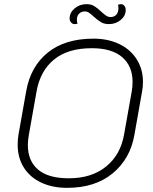

<svg xmlns="http://www.w3.org/2000/svg" viewBox="-20 -895 738 924"><path d="M65 -199Q65 -224 69 -247L106 -456Q127 -575 210 -642Q293 -709 430 -709Q500 -709 554 -683Q608 -657 638 -609.5Q668 -562 668 -501Q668 -476 664 -456L627 -247Q607 -131 522.5 -61Q438 9 303 9Q232 9 178 -16.5Q124 -42 94.5 -89Q65 -136 65 -199ZM577 -247 614 -455Q618 -476 618 -501Q618 -577 568 -620Q518 -663 422 -663Q306 -663 239.5 -608Q173 -553 156 -455L119 -247Q114 -219 114 -197Q114 -121 163 -79Q212 -37 311 -37Q421 -37 490.5 -93.5Q560 -150 577 -247ZM315 -806Q315 -834 339 -854.5Q363 -875 397 -875Q418 -875 433 -866Q448 -857 467 -839Q481 -826 491 -819.5Q501 -813 512 -813Q530 -813 540 -824.5Q550 -836 550 -856Q550 -864 548 -872Q556 -875 562 -875Q572 -875 578.5 -867Q585 -859 585 -847Q585 -819 561 -799Q537 -779 504 -779Q482 -779 466.5 -788Q451 -797 431 -815Q417 -828 408 -834Q399 -840 388 -840Q372 -840 361 -829.5Q350 -819 350 -800Q350 -790 353 -781Q347 -779 339 -779Q329 -779 322 -787Q315 -795 315 -806Z"/></svg>

Font: K2D Thin
Style: Italic
Weight: 100
Italic angle: -10°
Designer: Katatrad Aksorn Co.,Ltd.
Foundry: Cadson Demak Co.,Ltd.
Version: Version 1.000; ttfautohint (v1.6)